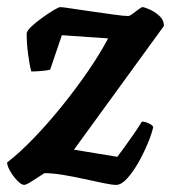

<svg xmlns="http://www.w3.org/2000/svg" viewBox="-38 -520 481 540"><path d="M30 0Q22 0 10.5 -12Q-1 -24 -9.5 -39Q-18 -54 -18 -63Q17 -90 57 -131.5Q97 -173 136.5 -222Q176 -271 210 -320.5Q244 -370 266 -412L136 -421L103 -324Q95 -322 80 -320.5Q65 -319 50 -319Q45 -337 41 -367.5Q37 -398 37 -427Q39 -435 52 -447Q65 -459 82 -471Q99 -483 113 -491.5Q127 -500 132 -500Q138 -500 163.5 -496Q189 -492 221.5 -487.5Q254 -483 282 -479Q310 -475 322 -475Q327 -475 335.5 -481.5Q344 -488 352 -494Q360 -500 363 -500Q367 -500 381.5 -494Q396 -488 409.5 -476Q423 -464 423 -447L170 -99L292 -79Q301 -91 314.5 -109.5Q328 -128 341 -147Q354 -166 361 -178Q370 -178 380.5 -173Q391 -168 393 -163Q389 -144 377.5 -116.5Q366 -89 351 -62.5Q336 -36 319.5 -18Q303 0 289 0Q277 0 253 -5Q229 -10 199.5 -16.5Q170 -23 140 -28Q110 -33 87 -33Q71 -23 53.5 -11.5Q36 0 30 0Z"/></svg>

Font: Texturina 72pt 72pt ExtraBold
Style: Italic
Weight: 800
Italic angle: -11°
Designer: Guillermo Torres Carreño
Foundry: Omnibus-Type
Version: Version 1.002; ttfautohint (v1.8.3)